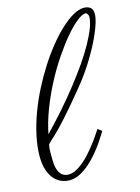

<svg xmlns="http://www.w3.org/2000/svg" viewBox="-111 -773 615 841"><g transform="rotate(-15 196.5 -353.0)"><path d="M353.5 -710.4Q370.6 -710.4 382.1 -702.1Q393.6 -693.8 393.6 -671.9Q393.6 -656.7 387.5 -635.7Q381.3 -614.7 370.8 -590.1Q360.4 -565.4 346.2 -538.3Q332 -511.2 315.7 -484.4Q299.3 -457.5 281.5 -432.1Q263.7 -406.7 246.1 -385.3Q210.9 -341.8 185.3 -312Q159.7 -282.2 141.1 -261.5Q122.6 -240.7 109.9 -227.8Q97.2 -214.8 87.4 -205.6Q77.6 -196.3 69.3 -188.7Q61 -181.2 52.2 -171.9Q48.3 -153.3 48.6 -136.5Q48.8 -119.6 48.8 -105.5Q48.8 -63 62.5 -42.5Q76.2 -22 101.1 -22Q117.7 -22 134.5 -30.5Q151.4 -39.1 168 -52.7Q184.6 -66.4 200.2 -83.7Q215.8 -101.1 229.7 -118.9Q243.7 -136.7 254.9 -153.3Q266.1 -169.9 274.4 -182.1L292.5 -168.5Q291 -166.5 283 -153.1Q274.9 -139.6 261.7 -120.6Q248.5 -101.6 230.5 -79.8Q212.4 -58.1 191.4 -39.6Q170.4 -21 147.2 -8.8Q124 3.4 100.1 3.4Q80.1 3.4 61.8 -4.2Q43.5 -11.7 29.5 -28.1Q15.6 -44.4 7.1 -69.8Q-1.5 -95.2 -1.5 -130.9Q-1.5 -175.3 9 -223.9Q19.5 -272.5 37.6 -321.5Q55.7 -370.6 80.1 -418.5Q104.5 -466.3 132.1 -509.5Q159.7 -552.7 189.7 -589.6Q219.7 -626.5 248.8 -653.3Q277.8 -680.2 304.7 -695.3Q331.5 -710.4 353.5 -710.4ZM61 -215.3Q102.5 -258.3 141.4 -302.5Q180.2 -346.7 214.1 -389.9Q248 -433.1 276.4 -473.9Q304.7 -514.6 324.7 -550.8Q344.7 -586.9 356 -616.7Q367.2 -646.5 367.2 -668Q367.2 -671.9 363.3 -678.5Q359.4 -685.1 354 -685.1Q338.9 -685.1 314 -665Q289.1 -645 260 -610.6Q231 -576.2 200 -530.3Q168.9 -484.4 141.6 -432.1Q114.3 -379.9 92.8 -324.2Q71.3 -268.6 61 -215.3Z"/></g></svg>

Font: Parisienne
Style: Regular
Weight: 400
Designer: Astigmatic (AOETI)
Foundry: Astigmatic (AOETI)
Version: Version 1.000